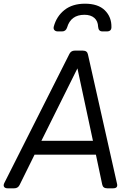

<svg xmlns="http://www.w3.org/2000/svg" viewBox="-36 -1019 708 1039"><path d="M5 0Q-8 0 -13.5 -7.5Q-19 -15 -13 -28L340 -728Q349 -745 368 -745H413Q436 -745 440 -724L597 -26Q604 0 576 0H544Q521 0 517 -21L483 -182H151L70 -18Q61 0 41 0ZM188 -257H467L383 -649ZM277 -849Q265 -849 258.5 -856Q252 -863 255 -875Q270 -931 313 -965Q356 -999 424 -999Q495 -999 531.5 -963Q568 -927 567 -872Q567 -849 542 -849H518Q497 -849 495 -874Q494 -905 474.5 -922Q455 -939 421 -939Q347 -939 327 -870Q320 -849 300 -849Z"/></svg>

Font: Pitagon Sans Text
Style: Italic
Weight: 400
Italic angle: -8°
Designer: Travis Tran
Foundry: Pitagon
Version: Version 1.001; ttfautohint (v1.8.4.7-5d5b);gftools[0.9.26]